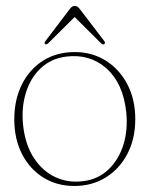

<svg xmlns="http://www.w3.org/2000/svg" viewBox="-20 -608 497 638"><path d="M228.5 -435Q286 -435 331.5 -406.5Q377 -378 403.2 -327.8Q429.5 -277.5 429.5 -212Q429.5 -146.5 403.2 -96.5Q377 -46.5 331.2 -18.2Q285.5 10 227 10Q169 10 124 -18Q79 -46 53.2 -96Q27.5 -146 27.5 -211.5Q27.5 -277 52.8 -327.5Q78 -378 123.2 -406.5Q168.5 -435 228.5 -435ZM256.5 -6Q305.5 -12 339.8 -44.2Q374 -76.5 389.8 -126.2Q405.5 -176 399.5 -235.5Q389 -331.5 334 -380.5Q279 -429.5 200 -420Q149 -413.5 114.8 -380.8Q80.5 -348 65.5 -298Q50.5 -248 57 -190Q64 -127.5 92 -84Q120 -40.5 162.8 -20Q205.5 0.5 256.5 -6ZM141 -465Q134 -458.5 130 -461.5Q125.5 -464.5 131 -471.5L211.5 -577.5Q219.5 -588.5 228 -588.5Q237.5 -588.5 245.5 -577.5L326.5 -471.5Q331 -465 326.5 -461.5Q322 -458 315 -465L228 -551.5Z"/></svg>

Font: Fraunces 144pt S050 Thin
Style: Regular
Weight: 100
Version: Version 1.000; ttfautohint (v1.8.3)